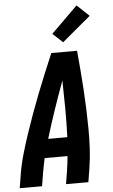

<svg xmlns="http://www.w3.org/2000/svg" viewBox="-64 -1029 627 1070"><g transform="rotate(-5 250.0 -493.5)"><path d="M2 0 14 -74Q23 -130 39 -185.5Q55 -241 73.5 -296.5Q92 -352 112 -407Q132 -462 153.5 -517Q175 -572 197.5 -626.5Q220 -681 243 -735H387Q392 -681 396.5 -626.5Q401 -572 404.5 -517Q408 -462 410 -407Q412 -352 412.5 -296.5Q413 -241 410 -185.5Q407 -130 398 -74L386 0H261L273 -74Q276 -94 278.5 -114.5Q281 -135 283 -155H155Q151 -135 146.5 -114.5Q142 -94 139 -74L127 0ZM184 -260H291Q294 -340 293.5 -419Q293 -498 291 -577Q262 -498 235 -419Q208 -340 184 -260ZM314 -789 258 -841 406 -987 474 -923Z"/></g></svg>

Font: Iosevka Curly Extrabold
Style: Italic
Weight: 800
Italic angle: -9°
Monospace: yes
Designer: Belleve Invis
Foundry: Belleve Invis
Version: Version 22.1.2; ttfautohint (v1.8.4)